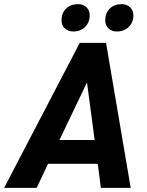

<svg xmlns="http://www.w3.org/2000/svg" viewBox="-49 -907 710 927"><path d="M423 -116H183L128 0H-29L336 -700H463L582 0H438ZM408 -231 371 -509 238 -231ZM248 -809Q248 -844 270 -865.5Q292 -887 328 -887Q353 -887 368.5 -872Q384 -857 384 -833Q384 -799 362 -777Q340 -755 305 -755Q280 -755 264 -770Q248 -785 248 -809ZM459 -809Q459 -844 481 -865.5Q503 -887 539 -887Q563 -887 579 -872Q595 -857 595 -833Q595 -799 572.5 -777Q550 -755 515 -755Q490 -755 474.5 -770Q459 -785 459 -809Z"/></svg>

Font: Sarabun
Style: Bold Italic
Weight: 700
Italic angle: -10°
Designer: Suppakit Chalermlarp | Katatrad Co.,Ltd.
Foundry: Cadson Demak Co.,Ltd.
Version: Version 1.000; ttfautohint (v1.6)